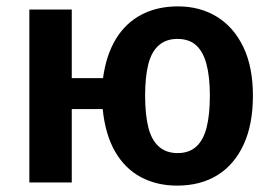

<svg xmlns="http://www.w3.org/2000/svg" viewBox="-20 -572 858 602"><path d="M773 -272Q773 -182 744 -119Q715 -56 662 -23Q609 10 535 10Q472 10 422 -16.5Q372 -43 341 -96.5Q310 -150 302 -230H205V0H72V-542H205V-327H303Q313 -400 343.5 -450Q374 -500 423.5 -526Q473 -552 538 -552Q607 -552 660 -519.5Q713 -487 743 -424.5Q773 -362 773 -272ZM435 -272Q435 -213 445 -173Q455 -133 478 -112.5Q501 -92 537 -92Q573 -92 595.5 -112.5Q618 -133 628 -173Q638 -213 638 -272Q638 -331 627.5 -370.5Q617 -410 595 -430Q573 -450 536 -450Q501 -450 478 -430Q455 -410 445 -370.5Q435 -331 435 -272Z"/></svg>

Font: Noto Sans Display SemiBold
Style: Regular
Weight: 600
Designer: Monotype Design Team
Foundry: Monotype Imaging Inc.
Version: Version 2.003